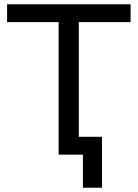

<svg xmlns="http://www.w3.org/2000/svg" viewBox="-20 -720 641 894"><path d="M455 -83H347V-617H588V-700H13V-617H253V0H366V154H455Z"/></svg>

Font: Montserrat-Alt1 Med
Style: Regular
Weight: 500
Designer: Differentunic
Foundry: Differentunic
Version: Version 7.222